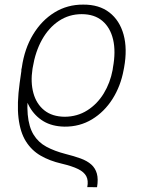

<svg xmlns="http://www.w3.org/2000/svg" viewBox="-20 -573 622 825"><path d="M397 231.4 355 231Q360.4 202.6 350.8 184.3Q341.3 166 315.4 153.3Q289.6 140.6 244.1 129.9Q193.4 118.2 154.5 95.7Q115.7 73.2 91.3 34.4Q66.9 -4.4 59.6 -65.7Q52.2 -127 64.5 -216.3L73.7 -281.2L113.3 -272L106 -216.3Q94.2 -134.8 99.1 -81.1Q104 -27.3 124.3 5.6Q144.5 38.6 179.2 57.4Q213.9 76.2 261.2 88.4Q298.3 97.7 326.4 107.9Q354.5 118.2 372.1 133.8Q389.6 149.4 396.2 172.9Q402.8 196.3 397 231.4ZM257.3 -28.8Q203.6 -29.8 166.5 -52.2Q129.4 -74.7 107.2 -113.3Q85 -151.9 76.7 -201.7Q75.2 -214.4 73.7 -226.6Q72.3 -238.8 71.8 -250.7Q71.3 -262.7 71.8 -273.9L73.7 -282.7Q85.4 -364.3 122.3 -425Q159.2 -485.8 214.6 -519.8Q270 -553.7 337.9 -553.2Q405.8 -553.7 450 -519.5Q494.1 -485.4 511 -424.3Q527.8 -363.3 513.2 -282.7L511.2 -272.5Q498.5 -203.1 463.4 -147.7Q428.2 -92.3 375.5 -60.3Q322.8 -28.3 257.3 -28.8ZM258.3 -71.3Q312.5 -71.8 355.2 -98.9Q397.9 -126 425.8 -171.6Q453.6 -217.3 463.9 -272.5L465.3 -282.7Q478 -351.1 466.1 -402.6Q454.1 -454.1 419.9 -483.2Q385.7 -512.2 331.1 -512.2Q276.9 -512.2 233.2 -483.2Q189.5 -454.1 160.6 -402.6Q131.8 -351.1 120.6 -282.7L119.6 -276.9Q110.8 -219.7 123.5 -173.1Q136.2 -126.5 170.2 -99.1Q204.1 -71.8 258.3 -71.3Z"/></svg>

Font: Inter Tight ExtraLight
Style: Italic
Weight: 250
Italic angle: -9.39999°
Designer: Rasmus Andersson
Foundry: rsms
Version: Version 3.004